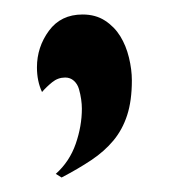

<svg xmlns="http://www.w3.org/2000/svg" viewBox="-20 -141 241 265"><path d="M57 99Q76 82 84.5 57.5Q93 33 93 9Q93 3 92 -4Q91 -11 89 -18Q87 -25 82 -29.5Q77 -34 70 -34Q60 -34 52 -27.5Q44 -21 38 -14Q31 -29 31 -48Q31 -76 47.5 -98.5Q64 -121 94 -121Q112 -121 125 -112.5Q138 -104 146 -91Q154 -78 158 -61.5Q162 -45 162 -30Q162 -2 155.5 18Q149 38 136.5 53Q124 68 106 80Q88 92 65 104Z"/></svg>

Font: Gloria
Style: Regular
Weight: 400
Designer: Peter Wiegel
Foundry: Peter Wiegel
Version: Version 1.000